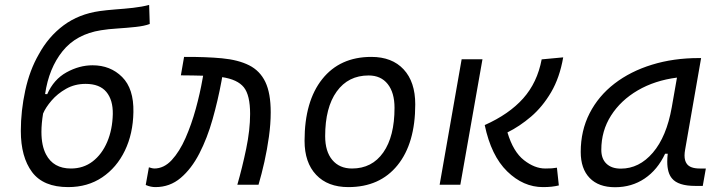

<svg xmlns="http://www.w3.org/2000/svg" viewBox="-20 -762 2970 792"><path d="M261.2 9.8Q158.7 9.8 112.3 -52.2Q65.9 -114.3 65.9 -221.7Q65.9 -304.7 84.2 -388.9Q102.5 -473.1 140.1 -538.1Q179.7 -610.8 242.4 -657.5Q305.2 -704.1 391.1 -716.3Q418.9 -720.2 455.6 -723.1Q491.7 -725.6 528.8 -729.7Q565.9 -733.9 595.2 -741.7L597.7 -663.1Q576.2 -654.8 539.8 -650.9Q503.4 -647 464.8 -644.5Q425.8 -642.1 396.5 -637.2Q294.4 -621.1 238 -550.8Q181.6 -480.5 166 -374L174.8 -373.5Q201.7 -434.6 254.4 -463.6Q307.1 -492.7 361.8 -492.7Q435.5 -492.7 483.9 -444.3Q532.2 -396 530.3 -299.8Q528.8 -210.4 495.1 -140.6Q461.4 -70.8 401.6 -30.5Q341.8 9.8 261.2 9.8ZM272.5 -66.9Q324.2 -66.9 362.3 -96.2Q400.4 -125.5 422.1 -176.3Q443.8 -227.1 445.3 -291.5Q446.3 -349.6 418.7 -382.8Q391.1 -416 333 -416Q288.6 -416 252.7 -395.8Q216.8 -375.5 192.4 -346.9Q168 -318.4 157.7 -293.5Q150.9 -252 150.9 -217.8Q150.9 -161.1 169.9 -125Q200.2 -66.9 272.5 -66.9Z M959 0Q979 -69.3 995.4 -147.7Q1011.7 -226.1 1011.7 -292Q1011.7 -369.6 985.8 -401.9Q960 -434.1 896.5 -443.8L893.6 -427.2Q878.9 -347.7 856.9 -270Q835 -192.4 802.5 -129.2Q770 -65.9 725.3 -28.1Q680.7 9.8 621.1 9.8Q611.8 9.8 602.1 7.8Q592.3 5.9 581.1 1L594.2 -71.8Q609.4 -66.9 616.2 -66.9Q656.2 -66.9 688.5 -101.8Q720.7 -136.7 745.4 -192.9Q770 -249 787.6 -313.2Q805.2 -377.4 815.4 -436L817.9 -449.7Q797.4 -450.2 774.4 -450.7Q751.5 -451.2 726.1 -451.2L739.3 -527.3Q829.1 -527.8 896 -521.5Q962.9 -515.1 1007.6 -492.7Q1052.2 -470.2 1074.5 -424.1Q1096.7 -377.9 1096.7 -298.8Q1096.7 -251.5 1089.4 -198.5Q1082 -145.5 1070.6 -94.2Q1059.1 -43 1046.4 0Z M1417 9.8Q1332 9.8 1284.2 -40.8Q1236.3 -91.3 1236.3 -181.2Q1236.3 -344.2 1309.3 -435.8Q1382.3 -527.3 1511.7 -527.3Q1597.2 -527.3 1645 -475.8Q1692.9 -424.3 1692.9 -331.5Q1692.9 -170.9 1619.9 -80.6Q1546.9 9.8 1417 9.8ZM1432.1 -66.9Q1514.6 -66.9 1561 -133.1Q1607.4 -199.2 1607.4 -317.4Q1607.4 -379.9 1579.3 -415.3Q1551.3 -450.7 1500.5 -450.7Q1416.5 -450.7 1368.9 -384.5Q1321.3 -318.4 1321.3 -200.2Q1321.3 -137.2 1350.8 -102.1Q1380.4 -66.9 1432.1 -66.9Z M2219.7 9.8Q2138.7 9.8 2072.3 -54.9Q2005.9 -119.6 1979.5 -246.1Q2080.1 -291 2138.2 -356.2Q2196.3 -421.4 2214.4 -517.1L2303.2 -525.4Q2288.6 -441.4 2253.2 -381.3Q2217.8 -321.3 2170.7 -281Q2123.5 -240.7 2073.2 -215.8Q2097.2 -135.7 2141.4 -101.3Q2185.5 -66.9 2229 -66.9Q2245.6 -66.9 2256.1 -67.6Q2266.6 -68.4 2277.3 -70.3L2285.2 2.9Q2271 6.3 2255.1 8.1Q2239.3 9.8 2219.7 9.8ZM1793.5 0 1884.3 -517.6H1970.2L1878.9 0Z M2517.1 10.3Q2449.2 10.3 2412.4 -27.8Q2375.5 -65.9 2375.5 -135.3Q2375.5 -223.1 2412.1 -294.7Q2448.7 -366.2 2514.6 -417Q2580.6 -467.8 2669.4 -495.1Q2758.3 -522.5 2862.8 -522.5H2872.1L2806.2 -145Q2803.7 -131.3 2803.7 -120.6Q2803.7 -99.1 2813 -86.4Q2826.7 -66.9 2866.7 -66.9H2891.6L2878.9 4.9H2848.1Q2777.3 4.9 2752 -25.9Q2732.4 -48.8 2732.4 -95.7Q2732.4 -110.4 2734.4 -127.9H2723.6Q2692.4 -61.5 2639.2 -25.6Q2585.9 10.3 2517.1 10.3ZM2541 -66.4Q2616.7 -66.4 2673.1 -132.3Q2729.5 -198.2 2751 -319.3L2772.5 -441.9Q2681.2 -430.2 2610.8 -389.2Q2540.5 -348.1 2500.5 -285.2Q2460.4 -222.2 2460.4 -144Q2460.4 -106.9 2481.7 -86.7Q2502.9 -66.4 2541 -66.4Z"/></svg>

Font: CaskaydiaCove NFP SemiLight
Style: Italic
Weight: 350
Italic angle: -10°
Designer: Aaron Bell
Foundry: Saja Typeworks
Version: Version 2111.001; VTT 6.35;Nerd Fonts 3.1.1